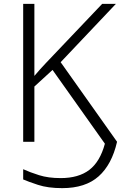

<svg xmlns="http://www.w3.org/2000/svg" viewBox="-20 -734 628 994"><path d="M302 240Q228 240 176.5 223Q125 206 100 195V142Q135 158 182.5 173Q230 188 294 188Q387 188 442.5 145.5Q498 103 523 10L252 -372L158 -286V0H100V-714H158V-341Q172 -358 187.5 -375Q203 -392 218 -408L509 -714H580L294 -412L586 0Q559 118 490.5 179Q422 240 302 240Z"/></svg>

Font: BC Sans Light
Style: Regular
Weight: 300
Designer: Monotype Design Team
Foundry: Monotype Imaging Inc.
Version: Version 2.000;GOOG;noto-source:20170915:90ef993387c0